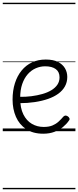

<svg xmlns="http://www.w3.org/2000/svg" viewBox="-20 -950 566 1390"><path d="M293 18Q219 18 169.5 -15Q120 -48 95.5 -104Q71 -160 71 -229Q71 -294 88 -347.5Q105 -401 136.5 -439.5Q168 -478 212 -498.5Q256 -519 311 -519Q365 -519 399 -502Q433 -485 450 -456.5Q467 -428 467 -393Q467 -355 450 -324.5Q433 -294 402 -271.5Q371 -249 328 -234Q285 -219 232 -211Q179 -203 120 -203V-249Q165 -248 207.5 -253.5Q250 -259 287 -269.5Q324 -280 352 -297Q380 -314 395.5 -337Q411 -360 411 -390Q411 -430 383.5 -450Q356 -470 307 -470Q272 -470 239.5 -456Q207 -442 181.5 -413.5Q156 -385 141 -342Q126 -299 126 -240Q126 -168 149 -122Q172 -76 210.5 -53.5Q249 -31 296 -31Q335 -31 360.5 -42Q386 -53 404.5 -70Q423 -87 439 -106Q448 -114 455.5 -113.5Q463 -113 472 -107Q480 -101 483 -93Q486 -85 479 -77Q463 -53 436.5 -31Q410 -9 374 4.5Q338 18 293 18ZM0 410H526V420H0ZM0 -20H526V0H0ZM0 -505H526V-500H0ZM0 -930H526V-920H0Z"/></svg>

Font: Playwrite DE Grund Guides
Style: Regular
Weight: 400
Designer: Veronika Burian, José Scaglione
Foundry: TypeTogether
Version: Version 1.003